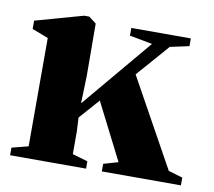

<svg xmlns="http://www.w3.org/2000/svg" viewBox="-64 -599 748 672"><g transform="rotate(10 310.0 -263.0)"><path d="M71 -42V-427L13.5 -449V-478.5L183 -526H201L227.5 -506L228.5 -320L225.5 -222L434 -470L353 -485V-512.5H564.5V-485L497 -470.5L396 -355L569 -42.5L619.5 -27.5V0H338.5V-27L390.5 -42L288.5 -243L225.5 -171.5L228 -124V-42L282.5 -26V0H12.5V-27Z"/></g></svg>

Font: Merriweather 120pt ExtraBold
Style: Regular
Weight: 800
Version: Version 2.100